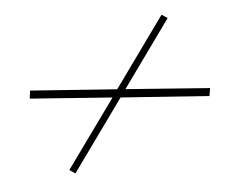

<svg xmlns="http://www.w3.org/2000/svg" viewBox="-79 -734 1156 964"><g transform="rotate(-30 499.0 -252.0)"><path d="M143 -489 121 -455 484 -252 114 -45 132 -15 519 -232 909 -15 932 -48 561 -256 923 -459 905 -489 525 -276Z"/></g></svg>

Font: Sprat Extended Black
Style: Regular
Weight: 900
Width: 9
Designer: Ethan Nakache
Foundry: Collletttivo
Version: Version 2.000;Glyphs 3.2 (3217)